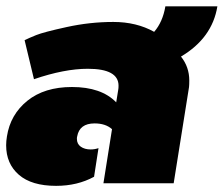

<svg xmlns="http://www.w3.org/2000/svg" viewBox="-23 -587 717 615"><path d="M-3.3 -121.7Q-3.3 -135 -0.8 -150Q10 -220 64.6 -264.2Q119.2 -308.3 207.5 -308.3Q301.7 -308.3 349.2 -259.2L355.8 -300Q356.7 -304.2 356.7 -312.5Q356.7 -366.7 258.3 -366.7Q183.3 -366.7 85.8 -333.3L55.8 -458.3Q69.2 -465 92.9 -474.6Q116.7 -484.2 190.8 -500.4Q265 -516.7 340 -516.7Q414.2 -516.7 470.8 -485Q498.3 -516.7 506.7 -566.7H673.3Q656.7 -465 556.7 -405.8Q583.3 -372.5 583.3 -329.2Q583.3 -315.8 582.5 -308.3L533.3 0H308.3L335.8 -173.3Q315 -191.7 280 -191.7Q231.7 -191.7 224.2 -150Q223.3 -147.5 223.3 -142.5Q223.3 -125.8 235.8 -117.1Q248.3 -108.3 267.5 -108.3Q280 -108.3 292.5 -112.5L278.3 -20.8Q225 8.3 156.7 8.3Q78.3 8.3 37.5 -27.1Q-3.3 -62.5 -3.3 -121.7Z"/></svg>

Font: BoonTook
Style: Italic
Weight: 400
Italic angle: -9°
Designer: Sungsit Sawaiwan
Foundry: FontUni
Version: Version 3.0